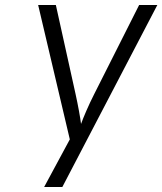

<svg xmlns="http://www.w3.org/2000/svg" viewBox="-20 -750 651 770"><path d="M157 0H230L611 -730H538L358 -373C335 -328 314 -278 305 -253C302 -278 293 -328 283 -373L204 -730H133L260 -191Z"/></svg>

Font: JetBrains Mono ExtraLight
Style: Italic
Weight: 240
Italic angle: -9°
Monospace: yes
Designer: Philipp Nurullin, Konstantin Bulenkov
Foundry: JetBrains
Version: Version 2.305